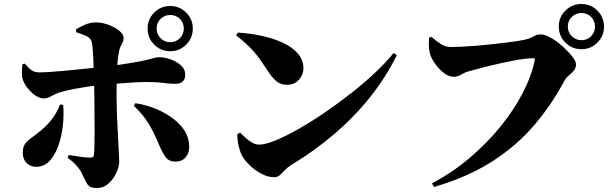

<svg xmlns="http://www.w3.org/2000/svg" viewBox="-20 -878 3040 960"><path d="M831 -622Q784 -622 751 -655Q718 -688 718 -735Q718 -782 751 -815Q784 -848 831 -848Q878 -848 911 -815Q944 -782 944 -735Q944 -688 911 -655Q878 -622 831 -622ZM466 62Q441 62 429.5 55Q418 48 410.5 32.5Q403 17 390 -9Q382 -28 363.5 -49Q345 -70 318 -89L324 -103Q359 -97 386.5 -93.5Q414 -90 433 -90Q441 -90 445 -93Q449 -96 450 -106Q452 -127 452.5 -160.5Q453 -194 453 -233.5Q453 -273 452.5 -312Q452 -351 452 -383Q452 -405 451 -438.5Q450 -472 449 -510.5Q448 -549 446.5 -584Q445 -619 442.5 -644Q440 -669 436 -675Q428 -691 408 -699.5Q388 -708 361 -717L360 -731Q378 -743 405 -754.5Q432 -766 461 -766Q489 -766 521 -754.5Q553 -743 575.5 -725Q598 -707 598 -689Q598 -676 593.5 -666.5Q589 -657 584 -648Q579 -639 576 -625Q571 -601 568 -571Q565 -541 564 -508Q563 -475 563 -442.5Q563 -410 563 -383Q563 -348 564.5 -310Q566 -272 568 -235.5Q570 -199 571.5 -166.5Q573 -134 574.5 -109.5Q576 -85 576 -71Q576 -43 561 -12Q546 19 521.5 40.5Q497 62 466 62ZM161 -44Q132 -44 113 -63Q94 -82 94 -113Q94 -141 103.5 -156Q113 -171 133 -185.5Q153 -200 183 -224Q219 -254 242.5 -286Q266 -318 280 -355L296 -354Q300 -307 294.5 -253Q289 -199 272.5 -151.5Q256 -104 228.5 -74Q201 -44 161 -44ZM198 -386Q180 -386 159.5 -399Q139 -412 121.5 -433Q104 -454 95 -477Q89 -493 89.5 -517.5Q90 -542 92 -556L104 -560Q125 -535 139.5 -525.5Q154 -516 179 -516Q196 -516 227 -518Q258 -520 296 -523.5Q334 -527 373 -531Q412 -535 444.5 -538.5Q477 -542 497 -544Q589 -555 640 -564Q691 -573 716 -579Q741 -585 752 -588.5Q763 -592 775 -592Q800 -592 830.5 -582Q861 -572 883.5 -552.5Q906 -533 906 -504Q906 -482 893.5 -470.5Q881 -459 858 -459Q826 -459 794 -463.5Q762 -468 712 -468Q687 -468 653 -466Q619 -464 579.5 -461Q540 -458 497 -454Q461 -451 423.5 -445.5Q386 -440 351.5 -433.5Q317 -427 289 -419Q271 -415 256 -407Q241 -399 227 -392.5Q213 -386 198 -386ZM858 -70Q823 -70 806.5 -94.5Q790 -119 779 -145Q754 -207 726 -255Q698 -303 649 -349L657 -362Q724 -352 784.5 -322.5Q845 -293 884.5 -249Q924 -205 926 -148Q927 -114 908.5 -92Q890 -70 858 -70ZM831 -667Q860 -667 879.5 -687Q899 -707 899 -735Q899 -764 879.5 -783.5Q860 -803 831 -803Q803 -803 783 -783.5Q763 -764 763 -735Q763 -707 783 -687Q803 -667 831 -667Z M1351 8Q1318 8 1284.5 -10.5Q1251 -29 1225.5 -54.5Q1200 -80 1189 -102Q1179 -122 1172.5 -151.5Q1166 -181 1167 -207L1180 -215Q1190 -206 1205 -191.5Q1220 -177 1238.5 -166Q1257 -155 1276 -155Q1307 -155 1358 -176Q1409 -197 1472.5 -233Q1536 -269 1604 -315.5Q1672 -362 1737.5 -413.5Q1803 -465 1857.5 -516.5Q1912 -568 1948 -613L1964 -602Q1909 -491 1831 -393Q1753 -295 1654 -210Q1555 -125 1436 -53Q1417 -41 1404 -27Q1391 -13 1379.5 -2.5Q1368 8 1351 8ZM1416 -454Q1385 -454 1365 -469.5Q1345 -485 1326 -513Q1308 -539 1294 -560.5Q1280 -582 1263.5 -603Q1247 -624 1223 -647.5Q1199 -671 1161 -701L1169 -715Q1225 -712 1283 -700Q1341 -688 1389.5 -666.5Q1438 -645 1467.5 -612.5Q1497 -580 1497 -536Q1497 -504 1474.5 -479Q1452 -454 1416 -454Z M2140 39Q2240 -14 2326.5 -87Q2413 -160 2481 -243.5Q2549 -327 2593.5 -413Q2638 -499 2654 -578Q2655 -582 2653 -584.5Q2651 -587 2647 -587Q2627 -587 2599.5 -583.5Q2572 -580 2540 -573.5Q2508 -567 2475.5 -560Q2443 -553 2413.5 -545.5Q2384 -538 2360 -531.5Q2336 -525 2322 -521Q2306 -517 2287 -505.5Q2268 -494 2249 -494Q2223 -494 2197.5 -514.5Q2172 -535 2153 -563Q2134 -591 2129 -613Q2124 -636 2124 -653Q2124 -670 2125 -689L2137 -694Q2162 -672 2184.5 -657.5Q2207 -643 2235 -643Q2258 -643 2290 -644.5Q2322 -646 2358.5 -649Q2395 -652 2432 -656Q2469 -660 2502.5 -664Q2536 -668 2562 -672Q2588 -676 2602 -679Q2627 -685 2638.5 -691Q2650 -697 2659 -701.5Q2668 -706 2684 -706Q2705 -706 2734.5 -689Q2764 -672 2792.5 -646.5Q2821 -621 2840.5 -596.5Q2860 -572 2860 -557Q2860 -537 2849 -524.5Q2838 -512 2824.5 -501Q2811 -490 2802 -474Q2738 -354 2651 -252Q2564 -150 2442 -71.5Q2320 7 2150 57ZM2887 -632Q2840 -632 2807 -665Q2774 -698 2774 -745Q2774 -792 2807 -825Q2840 -858 2887 -858Q2934 -858 2967 -825Q3000 -792 3000 -745Q3000 -698 2967 -665Q2934 -632 2887 -632ZM2887 -677Q2916 -677 2935.5 -697Q2955 -717 2955 -745Q2955 -774 2935.5 -793.5Q2916 -813 2887 -813Q2859 -813 2839 -793.5Q2819 -774 2819 -745Q2819 -717 2839 -697Q2859 -677 2887 -677Z"/></svg>

Font: Noto Serif SC ExtraLight Black
Style: Regular
Weight: 900
Version: Version 2.002-H1;hotconv 1.1.0;makeotfexe 2.6.0